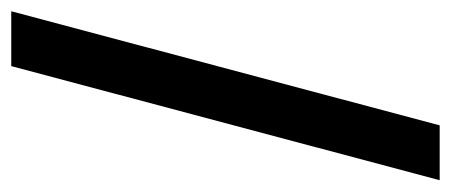

<svg xmlns="http://www.w3.org/2000/svg" viewBox="-256 -482 821 350"><g transform="rotate(-90 155.0 -307.5)"><path d="M1 83 209 -698H309L101 83Z"/></g></svg>

Font: Bricolage Grotesque SemiCondensed Medium
Style: Regular
Weight: 500
Width: 4
Designer: Mathieu Triay
Foundry: Atelier Triay
Version: Version 1.001;gftools[0.9.33.dev8+g029e19f]